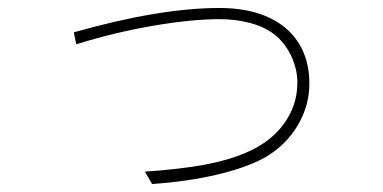

<svg xmlns="http://www.w3.org/2000/svg" viewBox="-20 -418 960 481"><path d="M343 12Q430 6 490.5 -5Q551 -16 595 -35Q657 -61 691 -107.5Q725 -154 725 -211Q725 -243 711 -274.5Q697 -306 672 -328Q647 -349 610 -359.5Q573 -370 530 -370Q459 -370 361 -353Q263 -336 171 -307L165 -337Q380 -398 530 -398Q640 -398 701 -343Q755 -292 755 -209Q755 -152 725 -102.5Q695 -53 643 -23Q595 3 521.5 20Q448 37 361 43Z"/></svg>

Font: LINE Seed Sans KR Thin
Style: Regular
Weight: 250
Designer: LINE BX Design & Sandoll Inc & Dalton Maag Ltd
Foundry: Sandoll Inc.
Version: Version 1.000